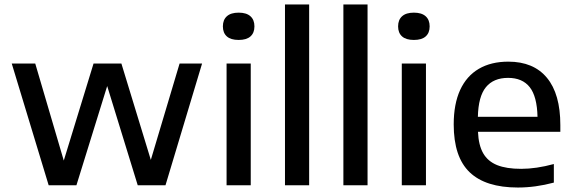

<svg xmlns="http://www.w3.org/2000/svg" viewBox="-20 -828 2564 858"><path d="M782.5 -544H883L719.5 0H595.5L459 -443.5L321.5 0H197.5L32.5 -544H137.5L265 -110.5L398 -544H522.5L654 -113.5Z M992.5 0V-544H1100.5V0ZM976 -710Q976 -739.5 994 -755.5Q1012 -771.5 1046.5 -771.5Q1081 -771.5 1099 -755.5Q1117 -739.5 1117 -710Q1117 -681 1099.2 -665.2Q1081.5 -649.5 1046.5 -649.5Q1011.5 -649.5 993.8 -665.2Q976 -681 976 -710Z M1253.5 0V-808H1361.5V0Z M1514.5 0V-808H1622.5V0Z M1775.5 0V-544H1883.5V0ZM1759 -710Q1759 -739.5 1777 -755.5Q1795 -771.5 1829.5 -771.5Q1864 -771.5 1882 -755.5Q1900 -739.5 1900 -710Q1900 -681 1882.2 -665.2Q1864.5 -649.5 1829.5 -649.5Q1794.5 -649.5 1776.8 -665.2Q1759 -681 1759 -710Z M2484 -239H2116Q2118.5 -179.5 2139.2 -143.2Q2160 -107 2201.5 -90.2Q2243 -73.5 2309 -73.5Q2376 -73.5 2455 -95V-12Q2372.5 10 2294.5 10Q2150 10 2078.8 -58.2Q2007.5 -126.5 2007.5 -272Q2007.5 -363 2036.2 -425.8Q2065 -488.5 2119.8 -520.5Q2174.5 -552.5 2251.5 -552.5Q2364.5 -552.5 2424.2 -480.2Q2484 -408 2484 -269ZM2115.5 -306H2382Q2380 -397 2347.2 -438.5Q2314.5 -480 2250.5 -480Q2185.5 -480 2151.5 -438.5Q2117.5 -397 2115.5 -306Z"/></svg>

Font: Encode Sans Semi Expanded Medium
Style: Regular
Weight: 500
Width: 6
Designer: Multiple Designers
Foundry: Impallari Type
Version: Version 2.000